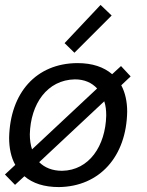

<svg xmlns="http://www.w3.org/2000/svg" viewBox="-29 -750 596 779"><path d="M487 -297C487 -338 479 -374 463 -404L501 -440L462 -482L426 -449C392 -478 346 -494 285 -494C118 -493 12 -374 8 -191C8 -149 16 -111 33 -81L-9 -42L32 0L70 -35C104 -6 150 9 210 9C375 7 484 -115 487 -297ZM275 -428C314 -428 344 -414 365 -391L101 -144C95 -162 92 -183 92 -205C95 -328 162 -426 275 -428ZM223 -57C183 -57 152 -70 130 -92L394 -339C400 -321 402 -302 402 -281C399 -158 333 -59 223 -57ZM379 -730 233 -575 273 -536 424 -687Z"/></svg>

Font: Cantarell
Style: Oblique
Weight: 400
Italic angle: -8°
Designer: Dave Crossland
Version: Version 0.024